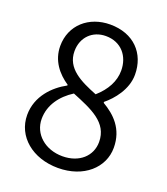

<svg xmlns="http://www.w3.org/2000/svg" viewBox="-138 -839 825 949"><g transform="rotate(20 274.5 -364.5)"><path d="M277 13C412 13 503 -70 503 -175C503 -275 443 -330 380 -367V-372C422 -406 478 -472 478 -550C478 -662 403 -742 279 -742C167 -742 82 -668 82 -558C82 -481 128 -426 182 -390V-386C115 -350 45 -281 45 -182C45 -69 143 13 277 13ZM328 -393C240 -428 157 -467 157 -558C157 -631 208 -681 278 -681C360 -681 407 -621 407 -546C407 -490 379 -438 328 -393ZM278 -49C187 -49 119 -108 119 -188C119 -261 163 -320 226 -360C331 -317 425 -280 425 -177C425 -103 366 -49 278 -49Z"/></g></svg>

Font: Noto Sans JP DemiLight
Style: Regular
Weight: 350
Designer: Ryoko NISHIZUKA 西塚涼子 (kana, bopomofo & ideographs); Paul D. Hunt (Latin, Greek & Cyrillic); Sandoll Communications 산돌커뮤니
Foundry: Adobe
Version: Version 2.004;hotconv 1.0.118;makeotfexe 2.5.65603